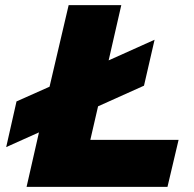

<svg xmlns="http://www.w3.org/2000/svg" viewBox="-20 -724 751 744"><path d="M330 -182H672L629 0H83L131 -211L4 -154L44 -331L172 -388L246 -704H450L401 -490L579 -570L538 -392L360 -312Z"/></svg>

Font: Prodigy Sans ExtraBold
Style: Italic
Weight: 800
Italic angle: -13°
Designer: Wei Huang
Foundry: Wei Huang
Version: Version 1.003; ttfautohint (v1.8.3)